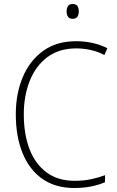

<svg xmlns="http://www.w3.org/2000/svg" viewBox="-20 -930 586 960"><path d="M361 -688Q275 -688 216.5 -644Q158 -600 128.5 -525Q99 -450 99 -359Q99 -258 128 -183.5Q157 -109 213.5 -67.5Q270 -26 353 -26Q400 -26 438 -34.5Q476 -43 505 -54V-19Q476 -6 437.5 2Q399 10 351 10Q257 10 192 -35.5Q127 -81 93 -164Q59 -247 59 -359Q59 -461 93.5 -543.5Q128 -626 195 -675Q262 -724 361 -724Q446 -724 517 -689L502 -655Q467 -673 431.5 -680.5Q396 -688 361 -688ZM343 -910Q361 -910 367.5 -899.5Q374 -889 374 -873Q374 -857 367 -846.5Q360 -836 343 -836Q327 -836 320 -846.5Q313 -857 313 -873Q313 -889 320 -899.5Q327 -910 343 -910Z"/></svg>

Font: Noto Sans Gujarati SemiCondensed ExtraLight
Style: Regular
Weight: 200
Width: 4
Designer: Jelle Bosma - Monotype Design Team, Universal Thirst
Foundry: Monotype Imaging Inc.
Version: Version 2.106; ttfautohint (v1.8.4.7-5d5b)